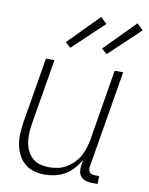

<svg xmlns="http://www.w3.org/2000/svg" viewBox="-85 -816 687 886"><g transform="rotate(10 258.0 -373.0)"><path d="M186 8Q159 8 134.5 1Q110 -6 91 -22.5Q72 -39 61 -61.5Q50 -84 45.5 -109.5Q41 -135 42.5 -162Q44 -189 48 -215L99 -520H139L87 -209Q84 -188 83 -166.5Q82 -145 85.5 -124Q89 -103 98 -85Q107 -67 122 -53.5Q137 -40 157.5 -34.5Q178 -29 200 -29Q220 -29 240 -33Q260 -37 278.5 -47.5Q297 -58 313 -74Q329 -90 339.5 -108.5Q350 -127 356 -147Q362 -167 366 -187L421 -520H461L385 -64Q384 -57 385 -50Q386 -43 390.5 -38Q395 -33 402 -31Q409 -29 416 -29H435L434 8H409Q394 8 380 4Q366 0 356.5 -10Q347 -20 345 -34.5Q343 -49 345 -64L350 -90Q337 -68 320 -48.5Q303 -29 280.5 -16Q258 -3 234 2.5Q210 8 186 8ZM371 -589 346 -611 487 -754 516 -726ZM201 -589 176 -611 317 -754 346 -726Z"/></g></svg>

Font: Iosevka Term Curly Extralight
Style: Italic
Weight: 200
Italic angle: -9°
Designer: Belleve Invis
Foundry: Belleve Invis
Version: Version 32.3.0